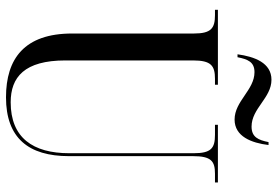

<svg xmlns="http://www.w3.org/2000/svg" viewBox="-166 -772 947 656"><g transform="rotate(90 308.0 -443.5)"><path d="M388 -771C446 -771 468 -829 475 -887H465C458 -852 448 -829 412 -829C350 -829 314 -897 252 -897C194 -897 173 -839 165 -781H175C182 -816 191 -839 226 -839C287 -839 325 -771 388 -771ZM312 10C451 10 513 -67 513 -205V-629C513 -691 530 -704 573 -704H603V-714H406V-704H440C486 -704 503 -691 503 -631V-206C503 -82 450 -6 329 -6C243 -6 186 -53 186 -193V-629C186 -691 204 -704 249 -704H269V-714H13V-704H31C76 -704 94 -691 94 -632V-216C94 -53 180 10 312 10Z"/></g></svg>

Font: Noto Serif Display Condensed
Style: Regular
Weight: 400
Width: 3
Designer: Monotype Design Team
Foundry: Monotype Imaging Inc.
Version: Version 2.009